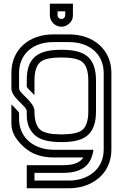

<svg xmlns="http://www.w3.org/2000/svg" viewBox="-20 -853 665 1040"><path d="M41.7 -458.3V-375C41.7 -321.8 125 -279.8 125 -250V-229.2C125 -178.1 142.7 -139.6 178.1 -113.5C205.2 -93.8 250 -83.3 312.5 -83.3C430.1 -83.3 500 -116.7 500 -250V-416.7C500 -550 430.1 -583.3 312.5 -583.3C197.6 -583.3 125 -550.8 125 -420.8V-382.3C132.1 -370.4 160.4 -345.9 166.7 -337.5V-416.7C166.7 -467.7 178.1 -502.1 202.1 -519.8C222.9 -534.4 259.4 -541.7 312.5 -541.7C365.6 -541.7 402.1 -534.4 422.9 -519.8C446.9 -502.1 458.3 -467.7 458.3 -416.7V-250C458.3 -199 446.9 -164.6 422.9 -146.9C402.1 -132.3 365.6 -125 312.5 -125C259.4 -125 222.9 -132.3 202.1 -146.9C178.1 -164.6 166.7 -199 166.7 -250C166.7 -303.2 83.3 -345.2 83.3 -375V-458.3C83.3 -560.2 159.1 -625 267.7 -625H354.2C465.8 -625 541.7 -559.1 541.7 -457.3V-42.7C541.7 66.5 453.1 125 354.2 125H166.7V83.3H322.9C453.7 83.3 477.3 13.1 486.5 -41.7H270.8C172.2 -41.7 83.3 -100 83.3 -209.4V-242.7C80.2 -247.9 71.9 -256.2 60.4 -268.8L41.7 -287.5V-187.5C41.7 -153.2 49.4 -108.7 114.6 -52.1C155.2 -17.7 207.3 0 270.8 0H431.3C411 32.4 369.4 41.7 322.9 41.7H125V166.7H354.2C479.3 166.7 583.3 87.3 583.3 -41.7V-458.3C583.3 -584.3 486.1 -666.7 354.2 -666.7H267.7C135.9 -666.7 41.7 -583.3 41.7 -458.3ZM312.5 -708.3C329.2 -708.3 344.8 -714.6 356.2 -727.1C368.8 -737.5 375 -752.1 375 -770.8V-833.3H250V-770.8C250 -735.3 279.5 -708.3 312.5 -708.3ZM312.5 -750C302.1 -750 291.7 -758.4 291.7 -770.8V-791.7H333.3V-770.8C333.3 -760.4 325 -750 312.5 -750Z"/></svg>

Font: Sportrop
Style: Regular
Weight: 500
Version: Version 0.9